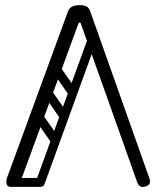

<svg xmlns="http://www.w3.org/2000/svg" viewBox="-20 -730 611 750"><path d="M291 -710Q309 -710 318.5 -704.5Q328 -699 333 -684L563 -35Q566 -28 566 -19Q566 -9 551 -2Q547 -1 544 -0.5Q541 0 538 0Q522 0 516 -18L296 -637Q295 -642 291 -642Q288 -642 286 -637L59 -18Q53 -1 38 -1Q34 -1 30 -1.5Q26 -2 20 -5Q14 -8 9.5 -12.5Q5 -17 5 -23Q5 -31 8 -37L245 -684Q250 -699 262.5 -704.5Q275 -710 291 -710ZM154 -18Q154 0 136 0H23Q5 0 5 -18Q5 -35 24 -35H137Q154 -35 154 -18ZM352 -610Q369 -603 363 -587L154 -11Q148 4 131 -3Q115 -8 121 -24L330 -599Q336 -615 352 -610ZM213 -472 279 -378Q288 -364 273 -353Q259 -345 250 -357L184 -452Q174 -465 190 -476Q204 -485 213 -472ZM245 -595Q262 -589 256 -572L77 -82Q72 -67 55 -73Q39 -79 45 -95L223 -585Q229 -601 245 -595ZM145 -285 211 -191Q220 -177 205 -166Q191 -158 182 -170L116 -265Q106 -278 122 -289Q136 -298 145 -285ZM179 -380 246 -285Q254 -272 239 -261Q226 -252 216 -265L151 -360Q141 -373 156 -384Q170 -393 179 -380Z"/></svg>

Font: Nsibidi Libre Uzo
Style: Regular
Weight: 400
Designer: Oluwaseun Badejo
Version: Version 1.021